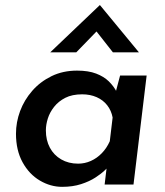

<svg xmlns="http://www.w3.org/2000/svg" viewBox="-20 -716 641 745"><path d="M221 9Q176 9 134.5 -15.5Q93 -40 67.5 -86.5Q42 -133 42 -197Q42 -242 58 -285Q74 -328 105 -363.5Q136 -399 180 -420.5Q224 -442 279 -442Q323 -442 353 -430.5Q383 -419 402 -400.5Q421 -382 433 -359L424 -340L446 -423H549L498 0H386L398 -101L405 -74Q401 -69 387 -55.5Q373 -42 350 -27Q327 -12 294.5 -1.5Q262 9 221 9ZM283 -81Q309 -81 332.5 -91.5Q356 -102 375 -121.5Q394 -141 406 -168L417 -260Q412 -287 396 -307.5Q380 -328 355 -339Q330 -350 299 -350Q260 -350 233.5 -336.5Q207 -323 190 -301.5Q173 -280 165.5 -256Q158 -232 158 -210Q158 -172 173.5 -143Q189 -114 217.5 -97.5Q246 -81 283 -81ZM418 -513 345 -606 374 -614 276 -513H175L367 -696H368L519 -513Z"/></svg>

Font: Josefin Sans Thin SemiBold
Style: Italic
Weight: 600
Italic angle: -7°
Version: Version 2.000